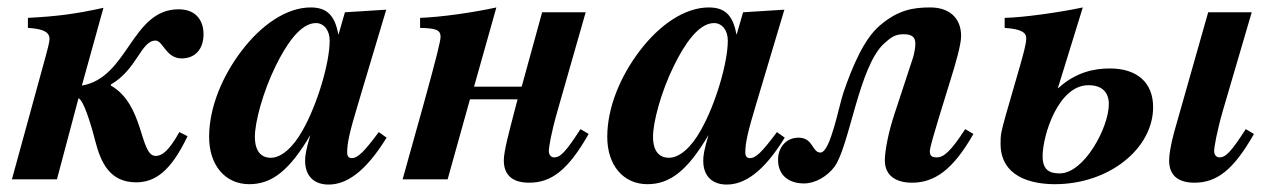

<svg xmlns="http://www.w3.org/2000/svg" viewBox="-20 -482 3420 516"><path d="M258 -461C181 -444 132 -438 55 -434V-407C88 -405 113 -399 113 -378C113 -367 107 -347 102 -328L12 0H133L191 -218C204 -213 223 -154 236 -103C251 -45 275 8 346 8C396 8 439 -21 484 -116L462 -127C435 -79 417 -63 398 -63C355 -63 368 -201 278 -252V-255C348 -295 359 -373 398 -373C418 -373 426 -325 468 -325C503 -325 527 -348 527 -391C527 -419 513 -457 460 -457C333 -457 325 -273 200 -252Z M866 -373C866 -313 833 -202 794 -133C767 -84 735 -58 708 -58C682 -58 665 -75 665 -115C665 -153 686 -234 721 -305C749 -362 787 -420 829 -420C851 -420 866 -400 866 -373ZM998 -127C957 -72 941 -57 925 -57C917 -57 913 -63 913 -72C913 -97 919 -126 943 -205L1018 -456L907 -449L890 -390H889C880 -441 858 -462 815 -462C750 -462 682 -415 629 -345C578 -278 542 -194 542 -114C542 -38 585 13 650 13C711 13 758 -24 814 -119C802 -78 800 -64 800 -50C800 -7 826 14 863 14C910 14 961 -18 1019 -112Z M1540 -135C1500 -73 1486 -59 1469 -59C1461 -59 1455 -66 1455 -76C1455 -86 1461 -124 1478 -183L1554 -449H1437L1382 -249H1254L1314 -462C1250 -448 1165 -436 1109 -434V-407C1151 -406 1164 -402 1164 -383C1164 -371 1152 -324 1119 -204L1062 0H1183L1243 -215H1371L1361 -177C1349 -130 1334 -76 1334 -51C1334 -10 1359 9 1402 9C1462 9 1507 -25 1562 -122Z M1936 -373C1936 -313 1903 -202 1864 -133C1837 -84 1805 -58 1778 -58C1752 -58 1735 -75 1735 -115C1735 -153 1756 -234 1791 -305C1819 -362 1857 -420 1899 -420C1921 -420 1936 -400 1936 -373ZM2068 -127C2027 -72 2011 -57 1995 -57C1987 -57 1983 -63 1983 -72C1983 -97 1989 -126 2013 -205L2088 -456L1977 -449L1960 -390H1959C1950 -441 1928 -462 1885 -462C1820 -462 1752 -415 1699 -345C1648 -278 1612 -194 1612 -114C1612 -38 1655 13 1720 13C1781 13 1828 -24 1884 -119C1872 -78 1870 -64 1870 -50C1870 -7 1896 14 1933 14C1980 14 2031 -18 2089 -112Z M2574 -135C2534 -73 2515 -59 2498 -59C2483 -59 2479 -64 2479 -76C2479 -86 2492 -128 2503 -165L2535 -269C2546 -304 2563 -361 2563 -385C2563 -434 2531 -462 2480 -462C2433 -462 2393 -455 2344 -413C2302 -377 2271 -304 2247 -234C2235 -200 2212 -72 2185 -72C2162 -72 2166 -112 2126 -112C2092 -112 2071 -85 2071 -53C2071 -8 2103 11 2141 11C2171 11 2203 -8 2222 -33C2263 -87 2288 -305 2357 -366C2375 -382 2386 -390 2408 -390C2433 -390 2440 -381 2440 -364C2440 -354 2437 -338 2434 -328L2384 -176C2368 -128 2358 -77 2358 -51C2358 -10 2388 9 2431 9C2491 9 2541 -25 2596 -122Z M2960 -202C2960 -140 2894 -16 2828 -16C2802 -16 2782 -24 2782 -62C2782 -118 2824 -253 2905 -253C2944 -253 2960 -232 2960 -202ZM2823 -245 2890 -462C2829 -449 2731 -435 2680 -434V-407C2726 -404 2738 -394 2738 -379C2738 -363 2729 -333 2721 -304L2684 -176C2670 -126 2669 -121 2669 -96C2669 -7 2751 13 2815 13C2961 13 3079 -83 3079 -194C3079 -260 3036 -298 2963 -298C2920 -298 2871 -288 2824 -245ZM3328 -135C3288 -73 3274 -59 3257 -59C3249 -59 3243 -66 3243 -76C3243 -86 3250 -127 3266 -183L3344 -449H3227L3135 -125C3127 -95 3122 -67 3122 -51C3122 -10 3147 9 3190 9C3250 9 3295 -25 3350 -122Z"/></svg>

Font: XITS
Style: Bold Italic
Weight: 700
Italic angle: -16.33°
Designer: MicroPress Inc., with final additions and corrections provided by Coen Hoffman, Elsevier (retired)
Version: Version 1.302